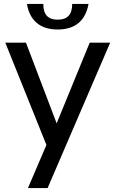

<svg xmlns="http://www.w3.org/2000/svg" viewBox="-20 -766 587 976"><path d="M117 -746C131 -661 185 -616 273 -616C362 -616 415 -661 430 -746H347C347 -692 323 -666 273 -666C224 -666 200 -692 200 -746ZM122 190H222L540 -549H436L268 -139L112 -549H7L216 -29Z"/></svg>

Font: Involve Medium
Style: Regular
Weight: 500
Designer: Stefan Peev
Foundry: Context Ltd.
Version: Version 1.001